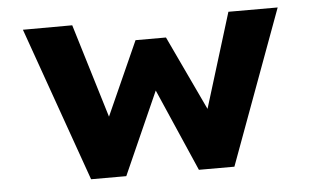

<svg xmlns="http://www.w3.org/2000/svg" viewBox="-43 -594 1064 658"><g transform="rotate(-5 489.0 -265.5)"><path d="M245.1 0 57 -530.7 226.7 -531.2 333.9 -178.8 312.6 -180.8 438.4 -461.5H543.1L675.4 -180.4L655.5 -179L763.9 -530.7H933.4L738.1 0H616L470.3 -334.1L515.6 -335.7L366.2 0Z"/></g></svg>

Font: Lexend Giga
Style: Regular
Weight: 400
Designer: Bonnie Shaver-Troup, Thomas Jockin
Foundry: Lexend
Version: Version 1.007